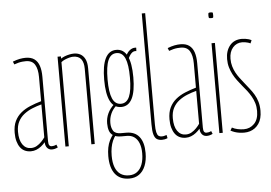

<svg xmlns="http://www.w3.org/2000/svg" viewBox="-61 -824 1593 1128"><g transform="rotate(-5 736.0 -260.0)"><path d="M9 -106Q9 -147 22.5 -175Q36 -203 59.5 -222.5Q83 -242 114 -255Q145 -268 180 -278V-421Q180 -468 164 -494Q148 -520 111 -520Q102 -520 91 -519Q80 -518 68 -515Q56 -512 42 -507L35 -524Q58 -533 76.5 -536.5Q95 -540 111 -540Q143 -540 162.5 -526Q182 -512 191 -485.5Q200 -459 200 -421V-41Q200 -23 205 -16Q210 -9 219 -9Q225 -9 232 -10.5Q239 -12 247 -16L254 1Q244 6 235.5 8Q227 10 219 10Q201 10 190.5 -3Q180 -16 180 -36Q169 -23 155.5 -12.5Q142 -2 127 4Q112 10 95 10Q75 10 59 2.5Q43 -5 32 -20Q21 -35 15 -56.5Q9 -78 9 -106ZM29 -111Q29 -62 47.5 -35.5Q66 -9 97 -9Q116 -9 131.5 -18Q147 -27 159.5 -40Q172 -53 180 -65V-259Q153 -252 126 -241Q99 -230 77 -213Q55 -196 42 -171Q29 -146 29 -111Z M299 0V-530H319V-517Q329 -524 342 -529Q355 -534 369.5 -537Q384 -540 397 -540Q417 -540 434 -531Q451 -522 461.5 -501.5Q472 -481 472 -446V0H452V-446Q452 -483 437 -502.5Q422 -522 390 -522Q380 -522 367 -518.5Q354 -515 341 -509.5Q328 -504 319 -496V0Z M657 220Q602 220 573.5 183.5Q545 147 545 78Q545 51 549.5 28Q554 5 563.5 -14.5Q573 -34 588 -52L602 -45Q589 -29 581 -10.5Q573 8 569 30Q565 52 565 78Q565 118 575.5 145.5Q586 173 606.5 187Q627 201 657 201Q685 201 704.5 186.5Q724 172 734.5 144.5Q745 117 745 78Q745 44 735.5 19.5Q726 -5 708 -18Q690 -31 664 -31H631Q602 -31 585 -41.5Q568 -52 561.5 -70.5Q555 -89 555 -114Q555 -145 568 -173Q581 -201 606 -223L617 -213Q596 -194 585 -169Q574 -144 574 -115Q574 -88 585.5 -69Q597 -50 631 -50H663Q713 -50 739 -17Q765 16 765 78Q765 122 752 154Q739 186 715 203Q691 220 657 220ZM646 -203Q603 -203 581.5 -245Q560 -287 560 -371Q560 -455 581.5 -497.5Q603 -540 646 -540Q689 -540 710.5 -497.5Q732 -455 732 -371Q732 -287 710.5 -245Q689 -203 646 -203ZM646 -222Q680 -222 696 -258.5Q712 -295 712 -371Q712 -448 696 -484.5Q680 -521 646 -521Q612 -521 596 -484.5Q580 -448 580 -371Q580 -295 596 -258.5Q612 -222 646 -222ZM712 -479 702 -499Q710 -519 725 -531Q740 -543 756 -543Q761 -543 762 -543Q763 -543 764 -542L763 -522Q762 -523 761 -523Q760 -523 756 -523Q744 -523 733.5 -512.5Q723 -502 712 -479Z M834 -740V-85Q834 -54 838 -37.5Q842 -21 849.5 -15.5Q857 -10 868 -10Q873 -10 879.5 -11Q886 -12 897 -16L901 3Q892 7 883.5 8.5Q875 10 868 10Q850 10 838 2.5Q826 -5 820 -25.5Q814 -46 814 -85V-740Z M922 -106Q922 -147 935.5 -175Q949 -203 972.5 -222.5Q996 -242 1027 -255Q1058 -268 1093 -278V-421Q1093 -468 1077 -494Q1061 -520 1024 -520Q1015 -520 1004 -519Q993 -518 981 -515Q969 -512 955 -507L948 -524Q971 -533 989.5 -536.5Q1008 -540 1024 -540Q1056 -540 1075.5 -526Q1095 -512 1104 -485.5Q1113 -459 1113 -421V-41Q1113 -23 1118 -16Q1123 -9 1132 -9Q1138 -9 1145 -10.5Q1152 -12 1160 -16L1167 1Q1157 6 1148.5 8Q1140 10 1132 10Q1114 10 1103.5 -3Q1093 -16 1093 -36Q1082 -23 1068.5 -12.5Q1055 -2 1040 4Q1025 10 1008 10Q988 10 972 2.5Q956 -5 945 -20Q934 -35 928 -56.5Q922 -78 922 -106ZM942 -111Q942 -62 960.5 -35.5Q979 -9 1010 -9Q1029 -9 1044.5 -18Q1060 -27 1072.5 -40Q1085 -53 1093 -65V-259Q1066 -252 1039 -241Q1012 -230 990 -213Q968 -196 955 -171Q942 -146 942 -111Z M1217 -677Q1207 -677 1205 -679.5Q1203 -682 1203 -694Q1203 -706 1205 -708.5Q1207 -711 1217 -711Q1228 -711 1229.5 -708.5Q1231 -706 1231 -694Q1231 -682 1229.5 -679.5Q1228 -677 1217 -677ZM1207 0V-530H1227V0Z M1273 -9 1283 -26Q1290 -22 1298.5 -19Q1307 -16 1316 -14Q1325 -12 1334.5 -11Q1344 -10 1353 -10Q1389 -10 1414 -35.5Q1439 -61 1439 -110Q1439 -136 1432.5 -157Q1426 -178 1415.5 -196.5Q1405 -215 1392 -232Q1379 -249 1365 -265Q1351 -282 1337.5 -300Q1324 -318 1313.5 -338Q1303 -358 1296.5 -380.5Q1290 -403 1290 -429Q1290 -478 1315.5 -509Q1341 -540 1387 -540Q1397 -540 1406.5 -538.5Q1416 -537 1425.5 -534.5Q1435 -532 1443 -527L1435 -509Q1428 -513 1420 -515Q1412 -517 1404 -518.5Q1396 -520 1387 -520Q1353 -520 1331.5 -495Q1310 -470 1310 -429Q1310 -405 1316 -384.5Q1322 -364 1331.5 -346.5Q1341 -329 1353 -313Q1365 -297 1378 -281Q1392 -263 1406.5 -245Q1421 -227 1433 -207Q1445 -187 1452 -163Q1459 -139 1459 -110Q1459 -86 1454 -67Q1449 -48 1439 -33.5Q1429 -19 1416 -9.5Q1403 0 1387 5Q1371 10 1353 10Q1339 10 1324.5 8Q1310 6 1297 1.5Q1284 -3 1273 -9Z"/></g></svg>

Font: Georama ExtraCondensed Thin
Style: Regular
Weight: 100
Width: 2
Designer: Jean-Baptiste Levee
Foundry: Production Type
Version: Version 1.001